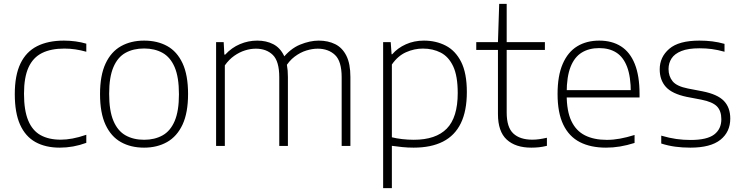

<svg xmlns="http://www.w3.org/2000/svg" viewBox="-20 -760 3866 1000"><path d="M291.5 9Q217 9 164.5 -20.2Q112 -49.5 84.5 -111Q57 -172.5 57 -270Q57 -367.5 86.5 -429Q116 -490.5 173.2 -519.5Q230.5 -548.5 313 -548.5Q342.5 -548.5 372.8 -544.5Q403 -540.5 429.5 -532.5V-490.5Q401 -498.5 372.8 -502.8Q344.5 -507 315 -507Q245.5 -507 198.8 -483.8Q152 -460.5 128.5 -408.8Q105 -357 105 -272Q105 -185.5 126.8 -132.8Q148.5 -80 191.2 -56.2Q234 -32.5 296 -32.5Q325 -32.5 357.5 -38.5Q390 -44.5 429.5 -58V-16Q395.5 -3.5 360.8 2.8Q326 9 291.5 9Z M730.5 9Q661.5 9 610 -19.8Q558.5 -48.5 529.8 -110Q501 -171.5 501 -270Q501 -367.5 529.8 -429Q558.5 -490.5 610.2 -519.5Q662 -548.5 730.5 -548.5Q799.5 -548.5 850.8 -520.2Q902 -492 930.8 -430.5Q959.5 -369 959.5 -270.5Q959.5 -173 930.8 -111.2Q902 -49.5 850.2 -20.2Q798.5 9 730.5 9ZM730.5 -32Q785.5 -32 826.5 -54.8Q867.5 -77.5 889.8 -129.8Q912 -182 912 -269Q912 -357.5 889.8 -409.8Q867.5 -462 826.5 -484.8Q785.5 -507.5 730.5 -507.5Q675 -507.5 634 -485Q593 -462.5 570.8 -410.5Q548.5 -358.5 548.5 -271.5Q548.5 -183 570.8 -130.5Q593 -78 634 -55Q675 -32 730.5 -32Z M1105.5 0V-540.5H1145L1148.5 -475.5H1153Q1186.5 -512 1229.8 -530.2Q1273 -548.5 1320 -548.5Q1367 -548.5 1403 -530Q1439 -511.5 1459.2 -470Q1479.5 -428.5 1479.5 -359.5V0H1434.5V-357.5Q1434.5 -441 1401 -473.8Q1367.5 -506.5 1312.5 -506.5Q1285 -506.5 1256.2 -497.5Q1227.5 -488.5 1200.2 -469.5Q1173 -450.5 1151 -419.5V0ZM1759.5 0V-357.5Q1759.5 -441 1724.8 -473.8Q1690 -506.5 1634.5 -506.5Q1607 -506.5 1575.8 -497Q1544.5 -487.5 1514.5 -465Q1484.5 -442.5 1462.5 -404L1448 -451.5Q1491.5 -506.5 1542.8 -527.5Q1594 -548.5 1640 -548.5Q1688.5 -548.5 1725.8 -530Q1763 -511.5 1784 -469.8Q1805 -428 1805 -359V0Z M1975.5 220V-540.5H2015L2019.5 -477.5H2023Q2051 -510 2093.8 -529.2Q2136.5 -548.5 2188 -548.5Q2250.5 -548.5 2301.2 -522.5Q2352 -496.5 2381.8 -437.8Q2411.5 -379 2411.5 -280.5Q2411.5 -182.5 2380.2 -118.2Q2349 -54 2287.2 -22.5Q2225.5 9 2134 9Q2104 9 2074.5 6Q2045 3 2021 -0.5V220ZM2135 -32Q2250 -32 2307 -90.2Q2364 -148.5 2364 -275.5Q2364 -364 2340.5 -414.2Q2317 -464.5 2275.8 -485.8Q2234.5 -507 2182.5 -507Q2137.5 -507 2094.8 -488Q2052 -469 2021 -424V-45Q2044.5 -39 2074.8 -35.5Q2105 -32 2135 -32Z M2747 9Q2665 9 2619.2 -33Q2573.5 -75 2573.5 -166V-540.5L2580 -740H2619V-174Q2619 -97 2653.5 -64.8Q2688 -32.5 2752.5 -32.5Q2770.5 -32.5 2788.2 -35Q2806 -37.5 2828.5 -42.5V-0.5Q2806 5 2787 7Q2768 9 2747 9ZM2460.5 -500V-540.5H2818V-500Z M3136.5 9Q3056 9 2999.8 -20Q2943.5 -49 2913.8 -110.8Q2884 -172.5 2884 -270.5Q2884 -365.5 2910.8 -427.2Q2937.5 -489 2986.2 -518.8Q3035 -548.5 3101 -548.5Q3167.5 -548.5 3214.5 -518.5Q3261.5 -488.5 3286.2 -426.8Q3311 -365 3311 -270V-252.5H2904V-290.5H3283L3265.5 -277.5Q3265.5 -360.5 3246.2 -411.5Q3227 -462.5 3190.2 -486Q3153.5 -509.5 3101 -509.5Q3048 -509.5 3010 -486.2Q2972 -463 2951.8 -411.8Q2931.5 -360.5 2931.5 -277.5V-266Q2931.5 -181.5 2955.8 -130Q2980 -78.5 3026.8 -55Q3073.5 -31.5 3140.5 -31.5Q3174 -31.5 3209.5 -38Q3245 -44.5 3285 -57V-15.5Q3245.5 -3 3209.2 3Q3173 9 3136.5 9Z M3575.5 9Q3534 9 3497 4Q3460 -1 3424 -12.5V-53.5Q3467 -41 3503.2 -36Q3539.5 -31 3577 -31Q3662.5 -31 3699.8 -59.5Q3737 -88 3737 -139Q3737 -182.5 3714 -206Q3691 -229.5 3632.5 -241L3556.5 -255.5Q3480.5 -271.5 3448.2 -307.2Q3416 -343 3416 -399Q3416 -463 3465.8 -505.8Q3515.5 -548.5 3623 -548.5Q3658 -548.5 3690 -544.5Q3722 -540.5 3753.5 -531.5V-490.5Q3717.5 -500.5 3687.2 -504.5Q3657 -508.5 3623.5 -508.5Q3564 -508.5 3528.8 -494.2Q3493.5 -480 3477.8 -455.8Q3462 -431.5 3462 -400.5Q3462 -363 3483.2 -336.8Q3504.5 -310.5 3563 -299L3638.5 -284.5Q3717 -269 3750.2 -234.5Q3783.5 -200 3783.5 -142.5Q3783.5 -73 3732.2 -32Q3681 9 3575.5 9Z"/></svg>

Font: Encode Sans SemiExpanded ExtraLight
Style: Regular
Weight: 250
Width: 6
Designer: Multiple Designers
Foundry: Impallari Type
Version: Version 3.002